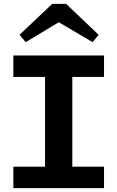

<svg xmlns="http://www.w3.org/2000/svg" viewBox="-20 -973 606 993"><path d="M213 -66V-621H354V-66ZM49 0V-111H518V0ZM49 -575V-686H518V-575ZM113 -755 81 -793 250 -953H322L490 -793L459 -755L284 -858Z"/></svg>

Font: BioRhyme SemiExpanded
Style: Bold
Weight: 700
Width: 6
Designer: Aoife Mooney
Foundry: Aoife Mooney Type
Version: Version 1.600;gftools[0.9.33]